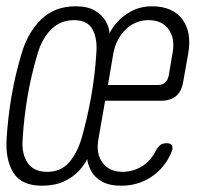

<svg xmlns="http://www.w3.org/2000/svg" viewBox="-41 -580 661 610"><path d="M541 -320Q536 -290 518.5 -275Q501 -260 471 -260H293L272 -140Q263 -93 284.5 -63.5Q306 -34 349 -34Q391 -35 422 -60Q443 -78 454 -101Q461 -114 468.5 -119.5Q476 -125 488 -125Q501 -125 505 -118.5Q509 -112 505 -100Q488 -56 452 -27Q406 10 344 10Q306 10 282.5 -3.5Q259 -17 248.5 -37Q238 -57 236 -75Q228 -57 209.5 -37Q191 -17 162 -3.5Q133 10 92 10Q28 10 2 -30.5Q-24 -71 -20 -139Q-16 -206 -4.5 -273.5Q7 -341 27 -408Q47 -477 90 -518.5Q133 -560 199 -560Q238 -560 261 -546Q284 -532 295 -512.5Q306 -493 307 -474Q316 -493 334 -512.5Q352 -532 379.5 -546Q407 -560 442 -560Q507 -560 538 -519Q569 -478 557 -410ZM109 -34Q152 -34 178 -63.5Q204 -93 218 -140Q237 -207 249 -275Q261 -343 265 -410Q269 -457 253 -486.5Q237 -516 194 -516Q151 -516 121.5 -486.5Q92 -457 78 -408Q58 -341 46.5 -273.5Q35 -206 31 -139Q27 -92 46.5 -63Q66 -34 109 -34ZM302 -310H460Q475 -310 483.5 -317.5Q492 -325 495 -340L507 -410Q516 -457 495 -486.5Q474 -516 431 -516Q389 -516 358.5 -486.5Q328 -457 319 -410Z"/></svg>

Font: Maple Mono Thin
Style: Italic
Weight: 250
Italic angle: -10°
Monospace: yes
Designer: subframe7536
Version: Version 7.000